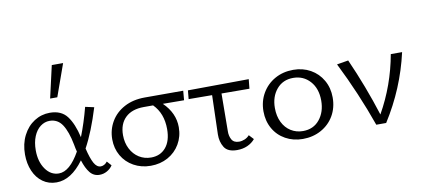

<svg xmlns="http://www.w3.org/2000/svg" viewBox="-67 -944 2617 1186"><g transform="rotate(-10 1242.0 -351.5)"><path d="M42 -195Q42 -262 68.5 -314Q95 -366 139.5 -394.5Q184 -423 237 -423Q309 -423 345 -375.5Q381 -328 401 -241Q434 -325 459 -421L514 -409Q469 -262 417 -167Q432 -104 449 -73Q466 -42 491 -42Q502 -42 513 -48Q524 -54 532 -65L557 -37Q544 -17 522 -4.5Q500 8 475 8Q438 8 415 -20.5Q392 -49 376 -100Q297 8 205 8Q156 8 119 -18.5Q82 -45 62 -91.5Q42 -138 42 -195ZM229 -44Q297 -44 361 -158Q356 -175 351 -204Q335 -287 306.5 -330.5Q278 -374 227 -374Q196 -374 169.5 -354Q143 -334 127.5 -296.5Q112 -259 112 -209Q112 -138 145 -91Q178 -44 229 -44ZM301 -711H372L300 -509H255Z M589 -194Q589 -254 618.5 -304.5Q648 -355 703 -384.5Q758 -414 832 -414H1073L1068 -355Q1023 -356 935 -356Q1007 -286 1007 -197Q1007 -139 979.5 -92Q952 -45 904 -18.5Q856 8 796 8Q737 8 689.5 -18.5Q642 -45 615.5 -91Q589 -137 589 -194ZM807 -42Q865 -42 899.5 -83Q934 -124 934 -198Q934 -297 874 -357H816Q741 -357 700 -317.5Q659 -278 659 -208Q659 -160 678.5 -122Q698 -84 731.5 -63Q765 -42 807 -42Z M1102 -411 1484 -414 1478 -355 1303 -356 1301 -121Q1300 -90 1313 -67Q1326 -44 1359 -44Q1377 -44 1394.5 -51.5Q1412 -59 1424 -73L1451 -44Q1432 -21 1403 -8Q1374 5 1338 5Q1279 5 1257.5 -30Q1236 -65 1237 -111L1244 -356L1097 -357Z M1539 -202Q1539 -265 1568.5 -315.5Q1598 -366 1649 -394.5Q1700 -423 1764 -423Q1824 -423 1872 -396Q1920 -369 1947.5 -321Q1975 -273 1975 -213Q1975 -149 1946 -99Q1917 -49 1865.5 -20.5Q1814 8 1750 8Q1690 8 1641.5 -19Q1593 -46 1566 -94Q1539 -142 1539 -202ZM1759 -40Q1825 -40 1863.5 -87.5Q1902 -135 1902 -206Q1902 -282 1860.5 -328Q1819 -374 1755 -374Q1690 -374 1651 -327.5Q1612 -281 1612 -210Q1612 -159 1631 -120.5Q1650 -82 1683.5 -61Q1717 -40 1759 -40Z M2037 -409 2109 -421Q2188 -244 2247 -58Q2341 -224 2375 -414H2446Q2396 -193 2273 0H2211Q2138 -207 2037 -409Z"/></g></svg>

Font: QiushuiShotai Bright
Style: Regular
Weight: 400
Designer: Christian Thalmann (Catharsis Fonts)
Version: Version 1.250;